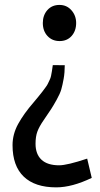

<svg xmlns="http://www.w3.org/2000/svg" viewBox="-20 -769 415 799"><path d="M296.9 -673.3Q296.9 -640.6 278.1 -619.4Q259.3 -598.1 228 -598.1Q197.3 -598.1 177.7 -619.1Q158.2 -640.1 158.2 -673.3Q158.2 -705.6 177.2 -727.1Q196.3 -748.5 227.5 -748.5Q257.8 -748.5 277.3 -726.3Q296.9 -704.1 296.9 -673.3ZM342.8 -108.9 361.8 -28.8Q279.8 10.7 213.9 10.7Q125.5 10.7 78.9 -33.9Q32.2 -78.6 32.2 -165Q32.2 -210.4 55.4 -252.9Q78.6 -295.4 120.6 -343.8Q126.5 -350.6 139.6 -366.7Q152.8 -382.8 156 -387.2Q159.2 -391.6 168 -403.3Q176.8 -415 178.7 -419.7Q180.7 -424.3 185.8 -434.6Q190.9 -444.8 192.4 -453.1Q193.8 -461.4 196 -472.7Q198.2 -483.9 199.7 -498Q208 -498 224.9 -497.8Q241.7 -497.6 249.5 -497.6Q249.5 -467.3 244.9 -441.2Q240.2 -415 235.1 -397.2Q230 -379.4 215.8 -354Q201.7 -328.6 192.9 -315.2Q184.1 -301.8 162.1 -269.5Q143.1 -242.2 135.5 -221.4Q127.9 -200.7 127.9 -170.9Q127.9 -127.4 152.8 -104.2Q177.7 -81.1 226.1 -81.1Q259.3 -81.1 342.8 -108.9Z"/></svg>

Font: Coda
Style: Regular
Weight: 400
Designer: vernon adams
Foundry: vernon adams
Version: Version 2.000; ttfautohint (v0.8) -r 50 -G 200 -x